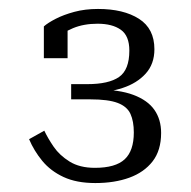

<svg xmlns="http://www.w3.org/2000/svg" viewBox="-20 -772 426 429"><path d="M192 -397Q158 -397 135.5 -411Q113 -425 100 -444Q87 -463 79 -480L45 -461Q56 -435 74.5 -412.5Q93 -390 122 -376.5Q151 -363 193 -363Q236 -363 269 -375Q302 -387 321 -411.5Q340 -436 340 -475Q340 -505 325 -526.5Q310 -548 278 -560Q246 -572 195 -572L185 -565Q222 -565 254 -575.5Q286 -586 305.5 -607.5Q325 -629 325 -662Q325 -708 290.5 -730Q256 -752 199 -752Q170 -752 146 -745.5Q122 -739 104.5 -730Q87 -721 78 -713V-642H131V-711Q124 -710 119 -706Q114 -702 111 -696.5Q108 -691 105 -684Q119 -699 143 -709Q167 -719 198 -719Q231 -719 250 -705.5Q269 -692 269 -659Q269 -616 246 -600Q223 -584 175 -584H139V-550H182Q222 -550 243 -542Q264 -534 271.5 -517.5Q279 -501 279 -476Q279 -435 258.5 -416Q238 -397 192 -397Z"/></svg>

Font: Roboto Serif SemiCondensed ExtraLight
Style: Regular
Weight: 250
Width: 4
Designer: Greg Gazdowicz
Foundry: Commercial Type
Version: Version 1.007